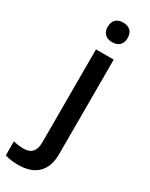

<svg xmlns="http://www.w3.org/2000/svg" viewBox="-310 -793 841 1078"><g transform="rotate(30 110.0 -253.5)"><path d="M26.9 240.2Q-24.9 240.2 -59.1 228V137.2Q-25.9 146 8.8 146Q82 146 82 63V-540H196.8V70.8Q196.8 154.3 153.1 197.3Q109.4 240.2 26.9 240.2ZM75.2 -683.1Q75.2 -713.9 92 -730.5Q108.9 -747.1 140.1 -747.1Q170.4 -747.1 187.3 -730.5Q204.1 -713.9 204.1 -683.1Q204.1 -653.8 187.3 -637Q170.4 -620.1 140.1 -620.1Q108.9 -620.1 92 -637Q75.2 -653.8 75.2 -683.1Z"/></g></svg>

Font: f1_2797           
Style: Regular
Weight: 600
Foundry: Ascender Corporation
Version: Version 1.10